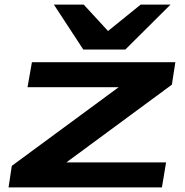

<svg xmlns="http://www.w3.org/2000/svg" viewBox="-20 -810 801 830"><path d="M17 0 31 -93 493 -433H99L118 -541H738L723 -444L267 -108H698L680 0ZM717 -790 522 -596H340L213 -790H342L447 -676L588 -790Z"/></svg>

Font: Georama ExtraExtended SemiBold
Style: Italic
Weight: 600
Width: 8
Italic angle: -9°
Designer: Jean-Baptiste Levee
Foundry: Production Type
Version: Version 1.000